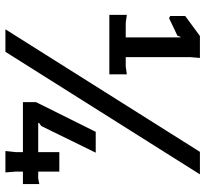

<svg xmlns="http://www.w3.org/2000/svg" viewBox="-44 -696 740 691"><g transform="rotate(90 325.5 -350.0)"><path d="M85 0 526 -700H607L166 0ZM33 -374V-437L61 -433H219L247 -437V-374ZM523 0 527 -38V-63H347V-110L454 -325H529L433 -129L422 -121V-118H527V-194H597V-118H622L642 -122V-63H597V-38L600 0ZM114 -374V-630H112L108 -619L45 -589L37 -593V-647L109 -700H188L185 -664V-374Z"/></g></svg>

Font: AR One Sans Medium
Style: Regular
Weight: 500
Designer: Niteesh Yadav
Foundry: Niteesh Yadav
Version: Version 1.001;gftools[0.9.33]